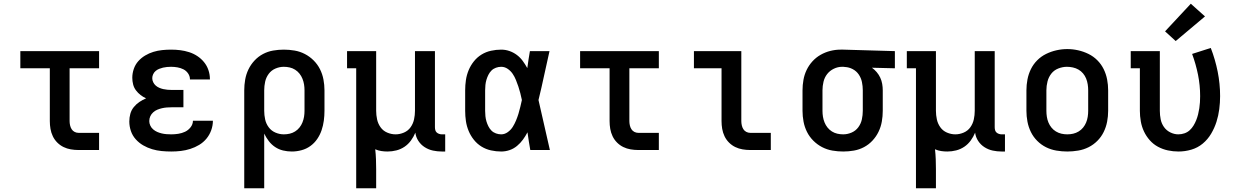

<svg xmlns="http://www.w3.org/2000/svg" viewBox="-20 -804 6640 1029"><path d="M401 0Q380 0 359.5 -3.5Q339 -7 320.5 -16Q302 -25 287 -40Q272 -55 263 -74Q254 -93 250.5 -113.5Q247 -134 247 -155V-438H89V-530H511V-438H353V-155Q353 -144 355.5 -132.5Q358 -121 364 -111.5Q370 -102 380 -97Q390 -92 401 -92H511V0Z M898 8Q872 8 846 5.5Q820 3 795 -4.5Q770 -12 747.5 -25Q725 -38 707.5 -57.5Q690 -77 681.5 -102Q673 -127 673 -153Q673 -174 678.5 -194Q684 -214 697 -230Q710 -246 727 -257.5Q744 -269 763 -277Q747 -284 733 -295Q719 -306 708.5 -320Q698 -334 693.5 -351.5Q689 -369 689 -387Q689 -411 697 -434.5Q705 -458 721 -476Q737 -494 758 -506.5Q779 -519 802 -526Q825 -533 849 -535.5Q873 -538 897 -538Q922 -538 946 -535Q970 -532 993.5 -524.5Q1017 -517 1037.5 -503.5Q1058 -490 1073.5 -471Q1089 -452 1097 -428.5Q1105 -405 1105 -380Q1105 -380 1105 -379.5Q1105 -379 1105 -378H998Q998 -378 998 -378.5Q998 -379 998 -379Q998 -396 988 -410.5Q978 -425 963 -432.5Q948 -440 931 -443Q914 -446 897 -446Q886 -446 875 -445Q864 -444 853.5 -441.5Q843 -439 833 -435Q823 -431 814.5 -424Q806 -417 801 -406.5Q796 -396 796 -385Q796 -385 796 -385Q796 -385 796 -385Q796 -374 801 -363.5Q806 -353 814.5 -345.5Q823 -338 833.5 -333.5Q844 -329 855 -326.5Q866 -324 877.5 -323Q889 -322 900 -322H963V-229H900Q887 -229 874 -228Q861 -227 848 -224Q835 -221 823 -216Q811 -211 801 -202Q791 -193 785.5 -181Q780 -169 780 -155Q780 -155 780 -155Q780 -155 780 -155Q780 -143 785.5 -131Q791 -119 801 -110.5Q811 -102 822.5 -97Q834 -92 846.5 -89Q859 -86 872 -85Q885 -84 898 -84Q917 -84 936 -87Q955 -90 972 -98Q989 -106 1001.5 -122Q1014 -138 1014 -157H1121Q1121 -157 1121 -157Q1121 -157 1121 -157Q1121 -131 1112 -106Q1103 -81 1086.5 -61Q1070 -41 1047.5 -27.5Q1025 -14 1000 -6Q975 2 949.5 5Q924 8 898 8Z M1289 205V-320Q1289 -349 1294 -377.5Q1299 -406 1311.5 -432Q1324 -458 1344 -479.5Q1364 -501 1389.5 -514.5Q1415 -528 1443.5 -533Q1472 -538 1501 -538Q1530 -538 1559 -533Q1588 -528 1614 -514.5Q1640 -501 1661 -480Q1682 -459 1695 -433Q1708 -407 1713.5 -378Q1719 -349 1719 -320V-210Q1719 -184 1715.5 -157.5Q1712 -131 1703.5 -106Q1695 -81 1680 -59Q1665 -37 1643.5 -21.5Q1622 -6 1596 1Q1570 8 1544 8Q1520 8 1497 2.5Q1474 -3 1454.5 -16Q1435 -29 1420.5 -48Q1406 -67 1396 -88V205ZM1501 -84Q1517 -84 1532.5 -87.5Q1548 -91 1561.5 -99.5Q1575 -108 1585 -120.5Q1595 -133 1601 -148Q1607 -163 1609.5 -178.5Q1612 -194 1612 -210V-320Q1612 -336 1609.5 -351.5Q1607 -367 1601 -382Q1595 -397 1585 -409.5Q1575 -422 1561.5 -430.5Q1548 -439 1532.5 -442.5Q1517 -446 1501 -446Q1478 -446 1456 -436.5Q1434 -427 1420 -408Q1406 -389 1401 -366Q1396 -343 1396 -320V-210Q1396 -187 1401 -164Q1406 -141 1420 -122Q1434 -103 1456 -93.5Q1478 -84 1501 -84Z M1889 205V-438H1840V-530H1996V-210Q1996 -187 2001 -164Q2006 -141 2019.5 -122Q2033 -103 2055 -93.5Q2077 -84 2100 -84Q2123 -84 2145 -93.5Q2167 -103 2180.5 -122Q2194 -141 2199 -164Q2204 -187 2204 -210V-530H2311V-122Q2311 -114 2313 -106.5Q2315 -99 2320.5 -94Q2326 -89 2333.5 -86.5Q2341 -84 2348 -84H2366V8H2348Q2324 8 2300.5 3Q2277 -2 2256.5 -15Q2236 -28 2222.5 -48.5Q2209 -69 2206 -93Q2197 -71 2182.5 -51Q2168 -31 2148 -17.5Q2128 -4 2104.5 2Q2081 8 2057 8Q2040 8 2023.5 5.5Q2007 3 1991 -4Q1994 23 1995 49.5Q1996 76 1996 102V205Z M2666 8Q2639 8 2611.5 2Q2584 -4 2560.5 -18.5Q2537 -33 2519.5 -55Q2502 -77 2491.5 -102.5Q2481 -128 2477 -155Q2473 -182 2473 -210V-320Q2473 -348 2477 -375Q2481 -402 2491.5 -427.5Q2502 -453 2519.5 -475Q2537 -497 2560.5 -511.5Q2584 -526 2611.5 -532Q2639 -538 2666 -538Q2689 -538 2710.5 -530.5Q2732 -523 2750 -509.5Q2768 -496 2781.5 -477.5Q2795 -459 2806 -439Q2809 -462 2812.5 -484.5Q2816 -507 2820 -530H2925Q2910 -465 2896 -399Q2882 -333 2866 -268Q2882 -201 2896.5 -134Q2911 -67 2927 0H2822Q2818 -24 2814 -47.5Q2810 -71 2807 -95Q2796 -74 2782.5 -55.5Q2769 -37 2751 -22Q2733 -7 2711 0.5Q2689 8 2666 8ZM2666 -84Q2685 -84 2701.5 -96Q2718 -108 2728 -124Q2738 -140 2745.5 -158Q2753 -176 2758.5 -194Q2764 -212 2768.5 -231Q2773 -250 2777 -268Q2773 -287 2768.5 -305Q2764 -323 2758 -340.5Q2752 -358 2745 -375.5Q2738 -393 2727.5 -408.5Q2717 -424 2701 -435Q2685 -446 2666 -446Q2652 -446 2638 -441Q2624 -436 2614 -426Q2604 -416 2597.5 -403Q2591 -390 2587 -376.5Q2583 -363 2581.5 -348.5Q2580 -334 2580 -320V-210Q2580 -196 2581.5 -181.5Q2583 -167 2587 -153.5Q2591 -140 2597.5 -127Q2604 -114 2614 -104Q2624 -94 2638 -89Q2652 -84 2666 -84Z M3401 0Q3380 0 3359.5 -3.5Q3339 -7 3320.5 -16Q3302 -25 3287 -40Q3272 -55 3263 -74Q3254 -93 3250.5 -113.5Q3247 -134 3247 -155V-438H3089V-530H3511V-438H3353V-155Q3353 -144 3355.5 -132.5Q3358 -121 3364 -111.5Q3370 -102 3380 -97Q3390 -92 3401 -92H3511V0Z M4001 0Q3980 0 3959.5 -3.5Q3939 -7 3920.5 -16Q3902 -25 3887 -40Q3872 -55 3863 -74Q3854 -93 3850.5 -113.5Q3847 -134 3847 -155V-438H3699V-530H3953V-155Q3953 -144 3955.5 -132.5Q3958 -121 3964 -111.5Q3970 -102 3980 -97Q3990 -92 4001 -92H4111V0Z M4499 8Q4470 8 4441 3Q4412 -2 4386 -15.5Q4360 -29 4339 -50Q4318 -71 4305 -97Q4292 -123 4286.5 -152Q4281 -181 4281 -210V-320Q4281 -348 4286 -376Q4291 -404 4303 -429Q4315 -454 4334 -475Q4353 -496 4377.5 -510Q4402 -524 4429.5 -531Q4457 -538 4485 -538Q4489 -538 4492.5 -538Q4496 -538 4500 -538L4776 -530V-438L4653 -441Q4667 -431 4678.5 -417.5Q4690 -404 4697.5 -388Q4705 -372 4708 -354.5Q4711 -337 4711 -320V-210Q4711 -181 4706 -152.5Q4701 -124 4688.5 -98Q4676 -72 4656 -50.5Q4636 -29 4610.5 -15.5Q4585 -2 4556.5 3Q4528 8 4499 8ZM4499 -84Q4522 -84 4544 -93.5Q4566 -103 4580 -122Q4594 -141 4599 -164Q4604 -187 4604 -210V-320Q4604 -342 4599.5 -364Q4595 -386 4582.5 -404.5Q4570 -423 4550 -433.5Q4530 -444 4508 -445L4500 -446Q4498 -446 4496.5 -446Q4495 -446 4493 -446Q4470 -446 4448.5 -435.5Q4427 -425 4413 -407Q4399 -389 4393.5 -366Q4388 -343 4388 -320V-210Q4388 -194 4390.5 -178.5Q4393 -163 4399 -148Q4405 -133 4415 -120.5Q4425 -108 4438.5 -99.5Q4452 -91 4467.5 -87.5Q4483 -84 4499 -84Z M4889 205V-438H4840V-530H4996V-210Q4996 -187 5001 -164Q5006 -141 5019.5 -122Q5033 -103 5055 -93.5Q5077 -84 5100 -84Q5123 -84 5145 -93.5Q5167 -103 5180.5 -122Q5194 -141 5199 -164Q5204 -187 5204 -210V-530H5311V-122Q5311 -114 5313 -106.5Q5315 -99 5320.5 -94Q5326 -89 5333.5 -86.5Q5341 -84 5348 -84H5366V8H5348Q5324 8 5300.5 3Q5277 -2 5256.5 -15Q5236 -28 5222.5 -48.5Q5209 -69 5206 -93Q5197 -71 5182.5 -51Q5168 -31 5148 -17.5Q5128 -4 5104.5 2Q5081 8 5057 8Q5040 8 5023.5 5.5Q5007 3 4991 -4Q4994 23 4995 49.5Q4996 76 4996 102V205Z M5700 8Q5671 8 5641.5 3Q5612 -2 5586 -15Q5560 -28 5539 -49Q5518 -70 5505 -96.5Q5492 -123 5486.5 -152Q5481 -181 5481 -210V-320Q5481 -349 5486.5 -378Q5492 -407 5505 -433.5Q5518 -460 5539 -481Q5560 -502 5586.5 -515Q5613 -528 5642 -534.5Q5671 -541 5700 -541Q5729 -541 5758 -534.5Q5787 -528 5813.5 -515Q5840 -502 5861 -481Q5882 -460 5895 -433.5Q5908 -407 5913.5 -378Q5919 -349 5919 -320V-210Q5919 -181 5913.5 -152Q5908 -123 5895 -96.5Q5882 -70 5861 -49Q5840 -28 5814 -15Q5788 -2 5758.5 3Q5729 8 5700 8ZM5700 -84Q5716 -84 5731.5 -87.5Q5747 -91 5761 -99.5Q5775 -108 5785 -120.5Q5795 -133 5801 -147.5Q5807 -162 5809.5 -178Q5812 -194 5812 -210V-320Q5812 -336 5809.5 -352Q5807 -368 5801 -383Q5795 -398 5784.5 -410.5Q5774 -423 5760 -431Q5746 -439 5730 -442.5Q5714 -446 5698 -446Q5675 -446 5652 -437Q5629 -428 5614.5 -409.5Q5600 -391 5594 -367.5Q5588 -344 5588 -320V-210Q5588 -194 5590.5 -178Q5593 -162 5599 -147.5Q5605 -133 5615 -120.5Q5625 -108 5639 -99.5Q5653 -91 5668.5 -87.5Q5684 -84 5700 -84Z M6296 8Q6267 8 6239 2Q6211 -4 6186 -17.5Q6161 -31 6142 -52.5Q6123 -74 6111 -99.5Q6099 -125 6094 -153.5Q6089 -182 6089 -210V-438H6040V-530H6196V-210Q6196 -187 6200.5 -164.5Q6205 -142 6218 -123.5Q6231 -105 6252 -94.5Q6273 -84 6295 -84Q6312 -84 6328 -89.5Q6344 -95 6356 -106Q6368 -117 6376.5 -131Q6385 -145 6391 -160Q6397 -175 6401 -191Q6405 -207 6407.5 -223.5Q6410 -240 6411 -256Q6412 -272 6412 -289Q6412 -347 6400.5 -404Q6389 -461 6369 -515L6469 -547Q6493 -485 6506 -420Q6519 -355 6519 -289Q6519 -254 6514.5 -219Q6510 -184 6499.5 -151Q6489 -118 6471 -87.5Q6453 -57 6426 -34.5Q6399 -12 6365 -2Q6331 8 6296 8ZM6281 -584 6224 -636 6362 -784 6438 -716Z"/></svg>

Font: Iosevka Curly Slab SmBdEx
Style: Regular
Weight: 600
Width: 7
Monospace: yes
Designer: Belleve Invis
Foundry: Belleve Invis
Version: Version 11.1.0; ttfautohint (v1.8.3)